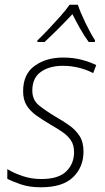

<svg xmlns="http://www.w3.org/2000/svg" viewBox="-20 -784 444 814"><path d="M154 10Q105 10 69.5 -2Q34 -14 11 -26V-67Q39 -50 76 -37.5Q113 -25 155 -25Q228 -25 261 -57.5Q294 -90 294 -139Q294 -170 280 -190Q266 -210 243 -225.5Q220 -241 192 -257Q160 -276 134 -294.5Q108 -313 93 -337Q78 -361 78 -397Q78 -470 127 -505Q176 -540 247 -540Q291 -540 326.5 -530.5Q362 -521 388 -508L375 -474Q351 -487 317.5 -496Q284 -505 246 -505Q190 -505 153.5 -479.5Q117 -454 117 -400Q117 -360 145.5 -337Q174 -314 216 -289Q246 -272 273 -253Q300 -234 317 -208Q334 -182 334 -141Q334 -76 290 -33Q246 10 154 10ZM138 -606 139 -613Q159 -632 185 -659.5Q211 -687 235.5 -714.5Q260 -742 275 -764H310Q321 -731 342 -687.5Q363 -644 383 -613L382 -606H356Q337 -632 319 -664Q301 -696 287 -724Q261 -696 229 -664Q197 -632 169 -606Z"/></svg>

Font: Noto Sans Disp ExtLt
Style: Italic
Weight: 200
Italic angle: -12°
Designer: Monotype Design Team
Foundry: Monotype Imaging Inc.
Version: Version 2.000;GOOG;noto-source:20170915:90ef993387c0